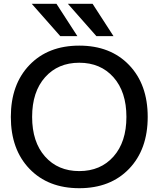

<svg xmlns="http://www.w3.org/2000/svg" viewBox="-20 -980 834 1010"><path d="M277 -960 387 -790H297L147 -960ZM467 -960 577 -790H487L337 -960ZM135 -638Q233 -740 397 -740Q561 -740 659 -638Q757 -536 757 -365Q757 -194 659 -92Q561 10 397 10Q233 10 135 -92Q37 -194 37 -365Q37 -536 135 -638ZM217 -156.5Q285 -80 397 -80Q509 -80 577 -156.5Q645 -233 645 -365Q645 -497 577 -573.5Q509 -650 397 -650Q285 -650 217 -573.5Q149 -497 149 -365Q149 -233 217 -156.5Z"/></svg>

Font: Mplus 1p Medium
Style: Regular
Weight: 500
Version: Version 1.061